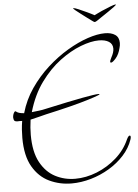

<svg xmlns="http://www.w3.org/2000/svg" viewBox="-64 -906 734 1018"><g transform="rotate(-5 303.0 -396.5)"><path d="M588 -859Q592 -859 592 -857Q592 -856 579.5 -846.5Q567 -837 548.5 -824.5Q530 -812 512 -800Q494 -788 484 -781Q476 -776 472 -776Q469 -776 461 -782Q451 -789 435 -801Q419 -813 402.5 -825.5Q386 -838 375 -847Q364 -856 364 -857Q364 -859 367 -859Q373 -859 393 -850.5Q413 -842 436.5 -831Q460 -820 474 -812Q489 -820 514 -831Q539 -842 561 -850.5Q583 -859 588 -859ZM276 66Q213 66 158 40Q103 14 69.5 -44Q36 -102 36 -197Q36 -218 37.5 -240.5Q39 -263 43 -287Q36 -288 29 -287.5Q22 -287 17 -287Q8 -287 3 -291Q-2 -295 -3 -308Q-3 -322 3.5 -334Q10 -346 17 -338Q28 -329 57 -327Q77 -397 117.5 -456Q158 -515 210.5 -562.5Q263 -610 319.5 -643.5Q376 -677 428 -694.5Q480 -712 520 -712Q554 -712 574.5 -698Q595 -684 595 -654Q595 -641 591 -628Q583 -594 565.5 -574Q548 -554 540 -554Q535 -554 535 -559Q535 -564 543 -580Q558 -607 558 -627Q558 -652 538 -664.5Q518 -677 485 -677Q443 -677 388 -656Q333 -635 276 -592.5Q219 -550 171.5 -484.5Q124 -419 98 -329Q117 -331 137 -333.5Q157 -336 173 -340Q305 -369 372.5 -381.5Q440 -394 457 -394Q472 -394 455 -387Q438 -380 397.5 -367.5Q357 -355 299 -340.5Q241 -326 173 -311Q156 -307 133.5 -301Q111 -295 88 -290Q82 -247 82 -209Q82 -119 112 -63.5Q142 -8 191 17.5Q240 43 297 43Q355 43 412.5 20Q470 -3 517 -44.5Q564 -86 588 -141Q597 -160 604 -160Q609 -160 609 -152Q609 -147 606 -138Q591 -94 557 -56.5Q523 -19 477 8.5Q431 36 379 51Q327 66 276 66Z"/></g></svg>

Font: Inspiration
Style: Regular
Weight: 400
Designer: Robert E. Leuschke
Foundry: Robert E. Leuschke
Version: Version 2.010; ttfautohint (v1.8.3)